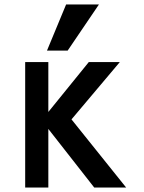

<svg xmlns="http://www.w3.org/2000/svg" viewBox="-20 -828 640 854"><path d="M195 -254.5V6H92V-552H195V-330L375 -552H513L298 -297L541 6H399ZM189 -603 274 -808H420L281 -603Z"/></svg>

Font: JuliaMono
Style: Bold
Weight: 700
Monospace: yes
Designer: cormullion
Foundry: corm
Version: Version 0.055; ttfautohint (v1.8.4)